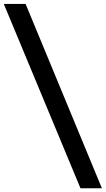

<svg xmlns="http://www.w3.org/2000/svg" viewBox="-55 -832 550 998"><path d="M363.3 146.5 -35.2 -811.5H78.1L474.6 146.5Z"/></svg>

Font: Reddit Sans Chocolate
Style: Bold
Weight: 700
Designer: Stephen Hutchings
Foundry: Reddit
Version: Version 1.011